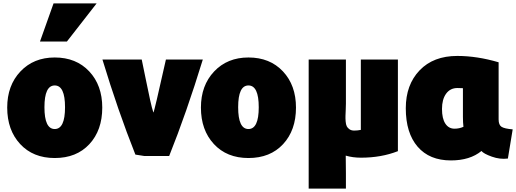

<svg xmlns="http://www.w3.org/2000/svg" viewBox="-20 -894 3008 1119"><path d="M576 -267Q576 -135 501 -54Q426 27 299 27Q173 27 97.5 -54.5Q22 -136 22 -267Q22 -396 99 -477.5Q176 -559 299 -559Q424 -559 500 -478Q576 -397 576 -267ZM299 -142Q359 -142 359 -269Q359 -396 299 -396Q239 -396 239 -269Q239 -142 299 -142ZM370 -652H213L292 -874H543Z M874 -238Q878 -238 947 -547H1162Q1067 -237 966 15H820Q786 9 769 7Q667 -250 577 -547H806Q813 -514 828.5 -437.5Q844 -361 855 -311Q866 -261 874 -238Z M1705 -267Q1705 -135 1630 -54Q1555 27 1428 27Q1302 27 1226.5 -54.5Q1151 -136 1151 -267Q1151 -396 1228 -477.5Q1305 -559 1428 -559Q1553 -559 1629 -478Q1705 -397 1705 -267ZM1428 -142Q1488 -142 1488 -269Q1488 -396 1428 -396Q1368 -396 1368 -269Q1368 -142 1428 -142Z M2084 25Q2036 25 1995 13Q1996 45 1996 115V205H1779V-547H1996V-290Q1996 -277 1995 -254.5Q1994 -232 1993.5 -218Q1993 -204 1994.5 -186Q1996 -168 2001 -158Q2006 -148 2017 -140.5Q2028 -133 2044 -133Q2064 -133 2083 -137V-547H2299V-13Q2202 25 2084 25Z M2786 -14Q2719 41 2608 41Q2483 41 2414 -39Q2345 -119 2345 -263Q2345 -400 2425.5 -484Q2506 -568 2645 -568Q2760 -568 2886 -531V-198Q2886 -166 2903 -155Q2920 -144 2968 -140L2940 30Q2894 36 2846.5 19Q2799 2 2786 -14ZM2678 -213V-380Q2671 -381 2646 -381Q2604 -381 2580 -348Q2556 -315 2556 -259Q2556 -203 2575.5 -173.5Q2595 -144 2629 -144Q2657 -144 2681 -155Q2678 -180 2678 -213Z"/></svg>

Font: Repo
Style: ExtraBlack
Weight: 1000
Designer: Stefan Peev
Foundry: Context Ltd
Version: Version 001.000